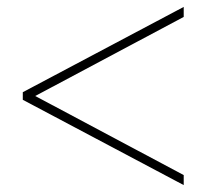

<svg xmlns="http://www.w3.org/2000/svg" viewBox="-20 -610 599 556"><path d="M46 -321V-343L512 -590V-561L82 -332L512 -103V-74Z"/></svg>

Font: Taviraj Thin
Style: Regular
Weight: 100
Designer: Katatrad Team
Foundry: CadsonDemak
Version: Version 1.030